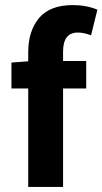

<svg xmlns="http://www.w3.org/2000/svg" viewBox="-20 -735 403 755"><path d="M286 -607Q228 -607 228 -532V-495H319V-387H228V0H91V-387H25V-489L91 -494V-529Q91 -613 133.5 -664Q176 -715 267 -715Q319 -715 363 -697L338 -596Q311 -607 286 -607Z"/></svg>

Font: Assistant
Style: Bold
Weight: 700
Designer: Hebrew By Ben Nathan, Latin by Paul Hunt
Version: Version 2.001;PS 002.001;hotconv 1.0.88;makeotf.lib2.5.64775